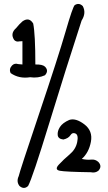

<svg xmlns="http://www.w3.org/2000/svg" viewBox="-20 -838 540 957"><path d="M352.5 -812.5Q374 -826.2 392.6 -807.6Q411.1 -773.4 386.7 -735.4Q309.6 -499 225.6 -224.6Q141.6 49.8 120.1 88.9Q99.6 108.4 77.1 88.9Q60.5 67.4 73.2 40Q78.1 16.6 174.3 -269Q270.5 -554.7 306.6 -679.7Q342.8 -804.7 352.5 -812.5ZM91.8 -731.4Q125 -754.9 145.5 -720.7Q156.2 -667 156.2 -516.6Q191.4 -517.6 204.1 -505.9Q224.6 -485.4 204.1 -462.9Q169.9 -447.3 129.9 -453.1Q75.2 -444.3 33.2 -473.6Q23.4 -494.1 40 -511.7Q52.7 -524.4 70.3 -518.6L91.8 -516.6V-632.8L76.2 -631.8Q61.5 -627.9 50.8 -638.7Q29.3 -670.9 60.5 -698.2Q75.2 -716.8 91.8 -731.4ZM325.2 -240.2Q357.4 -251 400.4 -218.3Q443.4 -185.5 433.1 -131.3Q422.9 -77.1 387.7 -45.9Q414.1 -40 434.6 -42.5Q455.1 -44.9 470.7 -30.3Q490.2 -8.8 470.7 12.7Q455.1 25.4 432.6 20.5Q306.6 18.6 278.3 13.2Q250 7.8 273.4 -17.6Q296.9 -43 327.1 -68.4Q357.4 -93.8 364.7 -129.4Q372.1 -165 356.4 -172.4Q340.8 -179.7 331.1 -164.1Q321.3 -148.4 295.9 -142.6Q269.5 -145.5 267.6 -165Q265.6 -184.6 278.8 -205.1Q292 -225.6 325.2 -240.2Z"/></svg>

Font: JasonHandwriting2
Style: Regular
Weight: 400
Version: Version 1.05.10